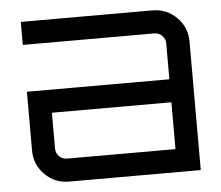

<svg xmlns="http://www.w3.org/2000/svg" viewBox="-46 -631 785 682"><g transform="rotate(-5 347.0 -290.0)"><path d="M521 -580Q572 -580 607.5 -544.5Q643 -509 643 -459V0H173Q123 0 87.5 -35.5Q52 -71 52 -121V-331H560V-459Q560 -475 548.5 -486.5Q537 -498 521 -498H52V-580ZM560 -82V-249H134V-121Q134 -105 145.5 -93.5Q157 -82 173 -82Z"/></g></svg>

Font: Orbitron
Style: Regular
Weight: 400
Designer: Matt McInerney
Foundry: Matt McInerney
Version: 1.000